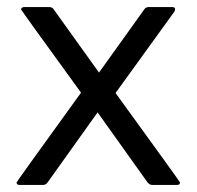

<svg xmlns="http://www.w3.org/2000/svg" viewBox="-20 -525 558 545"><path d="M482 0H412Q405 0 399 -7L257 -206L115 -7Q110 0 102 0H36Q27 0 27 -7Q27 -9 210 -262Q40 -496 40 -498Q40 -505 50 -505H119Q128 -505 132 -499L261 -319L390 -499Q394 -505 403 -505H468Q477 -505 477 -499Q477 -496 475 -492L308 -261Q491 -9 491 -7Q491 0 482 0Z"/></svg>

Font: YamahaIndonesia935. App
Style: Regular
Weight: 400
Designer: Dalton Maag Ltd
Foundry: Dalton Maag Ltd
Version: Version 1.002; January 01, 2024; Regular/Italic